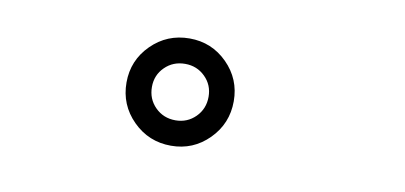

<svg xmlns="http://www.w3.org/2000/svg" viewBox="-38 -863 927 439"><g transform="rotate(10 425.0 -643.5)"><path d="M373.5 -519Q321.5 -519 285 -555.5Q248.5 -592 248.5 -644Q248.5 -695.5 285 -731.8Q321.5 -768 373.5 -768Q425 -768 461.2 -731.8Q497.5 -695.5 497.5 -644Q497.5 -592 461.2 -555.5Q425 -519 373.5 -519ZM373.5 -578Q401 -578 420 -597Q439 -616 439 -644Q439 -671.5 420 -690.2Q401 -709 373.5 -709Q345.5 -709 326.5 -690.2Q307.5 -671.5 307.5 -644Q307.5 -616 326.5 -597Q345.5 -578 373.5 -578Z"/></g></svg>

Font: League Mono Wide Light
Style: Regular
Weight: 300
Width: 8
Designer: Tyler Finck
Foundry: The League of Moveable Type / Tyler Finck
Version: Version 2.210